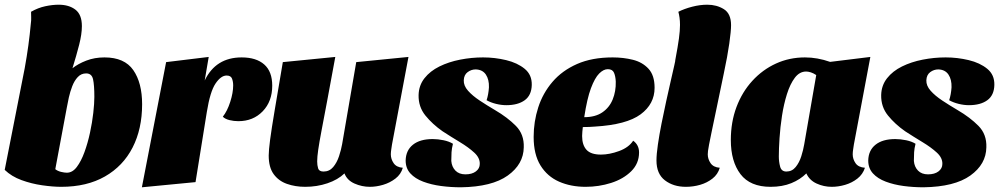

<svg xmlns="http://www.w3.org/2000/svg" viewBox="-22 -774 4246 816"><path d="M238 20Q203 20 157.5 13.5Q112 7 69.5 -8.5Q27 -24 -2 -52L83 -484Q101 -583 109 -674Q111 -687 110.5 -699.5Q110 -712 110 -724Q140 -741 170.5 -747.5Q201 -754 227 -754Q271 -754 298.5 -733Q326 -712 326 -663Q326 -629 314.5 -584Q303 -539 286 -484Q310 -503 345 -516.5Q380 -530 422 -530Q507 -530 544.5 -476Q582 -422 582 -331Q582 -226 541.5 -147Q501 -68 424 -24Q347 20 238 20ZM262 -40Q286 -40 304.5 -64.5Q323 -89 337 -127.5Q351 -166 360.5 -210Q370 -254 374.5 -294.5Q379 -335 379 -362Q379 -412 373.5 -437Q368 -462 344 -462Q323 -462 308.5 -446.5Q294 -431 285 -407.5Q276 -384 270.5 -359.5Q265 -335 262 -317L213 -55Q223 -47 237.5 -43.5Q252 -40 262 -40Z M581 22 684 -510 865 -532 848 -432Q895 -530 1005 -530Q1067 -530 1101 -500Q1135 -470 1135 -410Q1135 -343 1094.5 -301Q1054 -259 991 -259Q972 -259 953.5 -263.5Q935 -268 925 -278Q944 -302 956.5 -341Q969 -380 969 -411Q969 -427 964 -440Q959 -453 941 -453Q917 -453 894 -419Q871 -385 857 -298L809 0Z M1275 20Q1233 20 1197.5 7.5Q1162 -5 1141 -34Q1120 -63 1120 -113Q1120 -135 1126 -180.5Q1132 -226 1145.5 -306Q1159 -386 1180 -510L1403 -532Q1383 -422 1368.5 -345.5Q1354 -269 1344.5 -219Q1335 -169 1330.5 -138Q1326 -107 1326 -88Q1326 -72 1330 -58.5Q1334 -45 1353 -45Q1378 -45 1394 -64Q1410 -83 1419 -110.5Q1428 -138 1432 -161L1492 -510L1714 -532L1644 -160Q1643 -152 1641 -140Q1639 -128 1639 -118Q1639 -98 1651 -80.5Q1663 -63 1690 -61Q1682 -33 1658.5 -15Q1635 3 1606 11.5Q1577 20 1550 20Q1516 20 1484.5 6Q1453 -8 1442 -37Q1414 -10 1369.5 5Q1325 20 1275 20Z M1937 22Q1894 22 1852.5 16.5Q1811 11 1776.5 -2Q1742 -15 1722 -37Q1702 -59 1702 -92Q1703 -135 1733 -159Q1763 -183 1817 -183Q1839 -183 1863 -178Q1887 -173 1903 -163Q1898 -143 1897 -127Q1896 -111 1896 -90Q1898 -65 1913.5 -49Q1929 -33 1956 -33Q1984 -33 2000.5 -45.5Q2017 -58 2017 -77Q2018 -103 1993.5 -125.5Q1969 -148 1932.5 -170Q1896 -192 1859 -216Q1816 -246 1786 -283Q1756 -320 1757 -370Q1758 -411 1782 -441.5Q1806 -472 1845.5 -491.5Q1885 -511 1933.5 -520.5Q1982 -530 2031 -530Q2081 -530 2129 -518.5Q2177 -507 2208 -481.5Q2239 -456 2238 -413Q2237 -369 2208 -348Q2179 -327 2130 -327Q2109 -327 2086.5 -332.5Q2064 -338 2046 -348Q2054 -372 2056 -403Q2057 -436 2043 -457Q2029 -478 2000 -479Q1981 -479 1965.5 -467.5Q1950 -456 1949 -433Q1948 -410 1967 -388.5Q1986 -367 2017 -346.5Q2048 -326 2082 -306Q2135 -275 2170.5 -239Q2206 -203 2204 -148Q2203 -76 2136 -28Q2069 20 1937 22Z M2467 20Q2404 20 2354 -2Q2304 -24 2275 -71Q2246 -118 2246 -192Q2246 -257 2265.5 -317.5Q2285 -378 2326 -426Q2367 -474 2430.5 -502Q2494 -530 2582 -530Q2627 -530 2667.5 -520Q2708 -510 2734 -482Q2760 -454 2760 -401Q2760 -332 2700.5 -288Q2641 -244 2506 -236Q2494 -235 2481.5 -234.5Q2469 -234 2455 -234Q2454 -225 2453 -214.5Q2452 -204 2452 -196Q2452 -158 2470.5 -137.5Q2489 -117 2532 -117Q2568 -117 2609 -132Q2650 -147 2669 -176Q2694 -158 2694 -126Q2694 -79 2660.5 -46Q2627 -13 2575 3.5Q2523 20 2467 20ZM2461 -276Q2508 -276 2538 -296.5Q2568 -317 2582 -351.5Q2596 -386 2595 -427Q2594 -450 2587.5 -465Q2581 -480 2561 -480Q2543 -480 2524.5 -461.5Q2506 -443 2489.5 -399Q2473 -355 2461 -276Z M2893 20Q2840 20 2804 -7.5Q2768 -35 2768 -92Q2768 -118 2774 -159.5Q2780 -201 2789.5 -249Q2799 -297 2809.5 -344.5Q2820 -392 2829 -431.5Q2838 -471 2843.5 -495Q2849 -519 2848 -519Q2859 -577 2863.5 -610.5Q2868 -644 2868 -668Q2868 -685 2866 -699Q2864 -713 2861 -724Q2887 -737 2920 -745.5Q2953 -754 2984 -754Q3024 -754 3054.5 -735Q3085 -716 3085 -667Q3085 -642 3077.5 -589Q3070 -536 3054 -461Q3035 -369 3022.5 -309.5Q3010 -250 3002.5 -214Q2995 -178 2991.5 -159.5Q2988 -141 2987 -132.5Q2986 -124 2986 -118Q2986 -98 2998 -80.5Q3010 -63 3037 -61Q3029 -33 3006 -15Q2983 3 2953.5 11.5Q2924 20 2893 20Z M3253 20Q3166 20 3125 -34Q3084 -88 3084 -179Q3084 -255 3108 -319Q3132 -383 3175.5 -430.5Q3219 -478 3276 -504Q3333 -530 3399 -530Q3452 -530 3506 -511L3677 -532L3607 -160Q3606 -152 3604 -140Q3602 -128 3602 -118Q3602 -98 3614 -80.5Q3626 -63 3654 -61Q3645 -33 3622 -15Q3599 3 3570 11.5Q3541 20 3513 20Q3479 20 3448.5 6Q3418 -8 3405 -37Q3379 -11 3341 4.5Q3303 20 3253 20ZM3320 -45Q3344 -45 3359.5 -64Q3375 -83 3383.5 -110Q3392 -137 3396 -161L3447 -455Q3435 -463 3424 -466.5Q3413 -470 3404 -470Q3376 -470 3356 -443.5Q3336 -417 3322.5 -374Q3309 -331 3301.5 -282Q3294 -233 3291 -187Q3288 -141 3288 -109Q3288 -87 3293.5 -66Q3299 -45 3320 -45Z M3903 22Q3860 22 3818.5 16.5Q3777 11 3742.5 -2Q3708 -15 3688 -37Q3668 -59 3668 -92Q3669 -135 3699 -159Q3729 -183 3783 -183Q3805 -183 3829 -178Q3853 -173 3869 -163Q3864 -143 3863 -127Q3862 -111 3862 -90Q3864 -65 3879.5 -49Q3895 -33 3922 -33Q3950 -33 3966.5 -45.5Q3983 -58 3983 -77Q3984 -103 3959.5 -125.5Q3935 -148 3898.5 -170Q3862 -192 3825 -216Q3782 -246 3752 -283Q3722 -320 3723 -370Q3724 -411 3748 -441.5Q3772 -472 3811.5 -491.5Q3851 -511 3899.5 -520.5Q3948 -530 3997 -530Q4047 -530 4095 -518.5Q4143 -507 4174 -481.5Q4205 -456 4204 -413Q4203 -369 4174 -348Q4145 -327 4096 -327Q4075 -327 4052.5 -332.5Q4030 -338 4012 -348Q4020 -372 4022 -403Q4023 -436 4009 -457Q3995 -478 3966 -479Q3947 -479 3931.5 -467.5Q3916 -456 3915 -433Q3914 -410 3933 -388.5Q3952 -367 3983 -346.5Q4014 -326 4048 -306Q4101 -275 4136.5 -239Q4172 -203 4170 -148Q4169 -76 4102 -28Q4035 20 3903 22Z"/></svg>

Font: Sansita Swashed Black
Style: Regular
Weight: 900
Designer: Pablo Cosgaya
Foundry: Omnibus-Type
Version: Version 1.003; ttfautohint (v1.8.3)